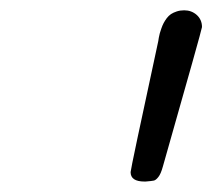

<svg xmlns="http://www.w3.org/2000/svg" viewBox="-20 -720 408 369"><path d="M231 -389.2Q231 -395 284.2 -641.1Q284.2 -642.1 285.2 -647.5Q286.1 -652.8 287.1 -656Q288.1 -659.2 290 -665Q292 -670.9 294.4 -675.5Q296.9 -680.2 300.5 -685.1Q304.2 -689.9 308.6 -692.9Q313 -695.8 319.6 -698Q326.2 -700.2 334 -700.2Q348.1 -700.2 358.2 -691.2Q368.2 -682.1 368.2 -668Q368.2 -664.1 293 -399.9Q289.1 -385.7 284.4 -379.9Q279.8 -374 275.9 -373Q272 -372.1 259.8 -371.1H257.8Q231 -371.1 231 -389.2Z"/></svg>

Font: CMU Concrete
Style: Italic
Weight: 500
Italic angle: -14.04°
Version: Version 0.7.0